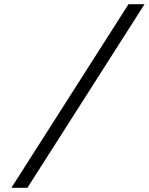

<svg xmlns="http://www.w3.org/2000/svg" viewBox="-20 -690 705 910"><path d="M589 -670 34 200H110L665 -670Z"/></svg>

Font: LT Wave Mono Light
Style: Italic
Weight: 300
Designer: Daniel Lyons
Version: Version 2.5 (Glyphs App)